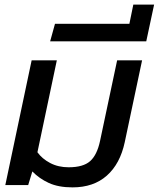

<svg xmlns="http://www.w3.org/2000/svg" viewBox="-20 -801 687 831"><path d="M294 10Q233 10 191.5 -9Q150 -28 120 -59L102 0H3L117 -540H226L142 -142Q162 -114 197 -95.5Q232 -77 277 -77Q340 -77 370 -103.5Q400 -130 413 -191L487 -540H595L520 -186Q500 -92 442.5 -41Q385 10 294 10Z M197 -622 218 -698H540L557 -781H647L613 -622Z"/></svg>

Font: Kanit
Style: Italic
Weight: 400
Italic angle: -12°
Designer: Katatrad Team
Foundry: CadsonDemak
Version: Version 2.000; ttfautohint (v1.8.3)